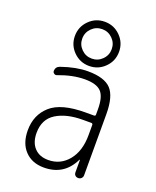

<svg xmlns="http://www.w3.org/2000/svg" viewBox="-149 -885 797 982"><g transform="rotate(20 250.0 -394.0)"><path d="M315.4 -288.1Q225.6 -288.1 170.4 -253.4Q115.2 -218.8 115.2 -144.5Q115.2 -92.8 142.6 -63.5Q169.9 -34.2 217.8 -34.2Q284.2 -34.2 326.7 -85.9Q369.1 -137.7 369.1 -224.6V-279.3Q369.1 -288.1 360.4 -288.1ZM210 9.8Q145.5 9.8 106.9 -30.8Q68.4 -71.3 68.4 -141.6Q68.4 -225.6 126 -276.9Q183.6 -328.1 315.4 -328.1H360.4Q369.1 -328.1 369.1 -335.9V-365.2Q369.1 -432.6 343.8 -459.5Q318.4 -486.3 254.9 -486.3Q188.5 -486.3 111.3 -457Q104.5 -454.1 97.2 -459Q89.8 -463.9 89.8 -471.7Q89.8 -495.1 112.3 -502.9Q191.4 -530.3 254.9 -530.3Q344.7 -530.3 381.3 -491.7Q418 -453.1 418 -355.5V-23.4Q418 -13.7 411.1 -6.8Q404.3 0 394 0Q383.8 0 377.4 -6.3Q371.1 -12.7 371.1 -23.4V-89.8Q371.1 -90.8 369.1 -90.8Q368.2 -90.8 368.2 -89.8Q320.3 9.8 210 9.8ZM193.4 -621.1Q216.8 -597.7 250 -597.7Q283.2 -597.7 306.6 -621.1Q330.1 -644.5 330.1 -677.7Q330.1 -710.9 306.6 -734.4Q283.2 -757.8 250 -757.8Q216.8 -757.8 193.4 -734.4Q169.9 -710.9 169.9 -677.7Q169.9 -644.5 193.4 -621.1ZM165 -762.7Q200.2 -797.9 250 -797.9Q299.8 -797.9 335 -762.7Q370.1 -727.5 370.1 -677.7Q370.1 -627.9 335 -592.8Q299.8 -557.6 250 -557.6Q200.2 -557.6 165 -592.8Q129.9 -627.9 129.9 -677.7Q129.9 -727.5 165 -762.7Z"/></g></svg>

Font: Rounded Mgen+ 2m light
Style: Regular
Weight: 200
Designer: [Source Han Sans]
Ryoko NISHIZUKA  (kana & ideographs); Paul D. Hunt (Latin, Greek & Cyrillic); Wenlong ZHANG  (bopomofo
Version: Version 1.059.20150602